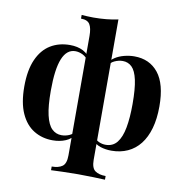

<svg xmlns="http://www.w3.org/2000/svg" viewBox="-95 -810 1035 1080"><g transform="rotate(10 422.5 -269.5)"><path d="M494 -720V82Q494 129 516 144.5Q538 160 576 160V181Q553 180 511 178.5Q469 177 422 177Q376 177 334 178.5Q292 180 268 181V160Q307 160 328.5 144.5Q350 129 350 82V-600Q350 -645 336.5 -666.5Q323 -688 286 -688V-709Q302 -708 317.5 -707Q333 -706 353 -706Q391 -706 427 -709.5Q463 -713 494 -720ZM251 -531Q295 -531 327 -514.5Q359 -498 379 -459L365 -457Q351 -481 329.5 -491.5Q308 -502 287 -502Q238 -502 213.5 -442.5Q189 -383 189 -259Q189 -172 201 -120Q213 -68 236 -45.5Q259 -23 291 -23Q314 -23 335 -32Q356 -41 363 -56L368 -41Q354 -14 321 0Q288 14 247 14Q187 14 139.5 -15Q92 -44 65 -104Q38 -164 38 -257Q38 -350 65 -411Q92 -472 140 -501.5Q188 -531 251 -531ZM619 -531Q706 -531 756 -468.5Q806 -406 806 -278Q806 -207 790.5 -152.5Q775 -98 746 -61Q717 -24 675.5 -5Q634 14 583 14Q549 14 520 4.5Q491 -5 471 -29L479 -45Q491 -28 508.5 -20.5Q526 -13 545 -13Q586 -13 610 -43Q634 -73 644.5 -129.5Q655 -186 655 -265Q655 -352 644 -402Q633 -452 611.5 -473Q590 -494 559 -494Q536 -494 512 -483Q488 -472 481 -450L474 -463Q486 -486 509 -501Q532 -516 561.5 -523.5Q591 -531 619 -531Z"/></g></svg>

Font: Playfair Display
Style: Bold
Weight: 700
Designer: Claus Eggers Sørensen
Foundry: Claus Eggers Sørensen
Version: Version 1.203